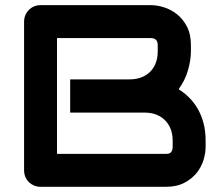

<svg xmlns="http://www.w3.org/2000/svg" viewBox="-20 -720 849 740"><path d="M772.5 -153.8Q772.5 -130.4 764.4 -103.5Q756.3 -76.7 738 -53.7Q719.7 -30.8 690.4 -15.4Q661.1 0 618.7 0H136.7Q123 0 111.3 -4.9Q99.6 -9.8 91.1 -18.3Q82.5 -26.9 77.6 -38.6Q72.8 -50.3 72.8 -64V-636.2Q72.8 -649.4 77.6 -661.1Q82.5 -672.9 91.1 -681.6Q99.6 -690.4 111.3 -695.3Q123 -700.2 136.7 -700.2H561.5Q585 -700.2 611.8 -691.9Q638.7 -683.6 661.9 -665.3Q685.1 -647 700.4 -617.7Q715.8 -588.4 715.8 -545.9V-522Q715.8 -488.3 704.6 -449.5Q693.4 -410.6 668.5 -376Q689.9 -362.8 708.7 -344.2Q727.5 -325.7 741.7 -301.3Q755.9 -276.9 764.2 -246.1Q772.5 -215.3 772.5 -178.2ZM645.5 -178.2Q645.5 -203.1 637.7 -222.9Q629.9 -242.7 615.7 -256.8Q601.6 -271 581.5 -278.6Q561.5 -286.1 536.6 -286.1H250.5V-414.1H479.5Q504.4 -414.1 524.4 -421.6Q544.4 -429.2 558.6 -443.4Q572.8 -457.5 580.3 -477.3Q587.9 -497.1 587.9 -522V-545.9Q587.9 -573.2 561.5 -573.2H199.7V-127H618.7Q622.1 -127 627 -127.4Q631.8 -127.9 635.7 -130.4Q639.6 -132.8 642.6 -138.7Q645.5 -144.5 645.5 -154.8Z"/></svg>

Font: Audiowide
Style: Regular
Weight: 400
Version: Version 1.003